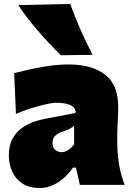

<svg xmlns="http://www.w3.org/2000/svg" viewBox="-20 -929 661 965"><path d="M180.2 16.1Q127 16.1 92.5 -6.6Q58.1 -29.3 41.3 -66.7Q24.4 -104 24.4 -147.5Q24.4 -198.7 43.2 -232.4Q62 -266.1 90.6 -286.1Q119.1 -306.2 149.9 -316.7Q180.7 -327.1 204.1 -331.5L359.9 -361.3Q362.8 -412.6 258.3 -412.6Q245.1 -412.6 211.2 -405Q177.2 -397.5 136 -384.8Q94.7 -372.1 60.1 -356.4L51.3 -561.5Q81.1 -568.8 125 -579.1Q168.9 -589.4 221.2 -597.2Q273.4 -605 327.1 -605Q440.9 -605 507.6 -554.4Q574.2 -503.9 574.2 -390.1Q574.2 -360.4 571.8 -318.8Q569.3 -277.3 569.3 -248V-216.3Q569.3 -168 576.7 -113.8Q584 -59.6 606.4 0H381.3L361.8 -86.4H346.7Q330.1 -61.5 304.7 -37.8Q279.3 -14.2 247.6 1Q215.8 16.1 180.2 16.1ZM290 -164.1Q305.7 -164.1 323 -175Q340.3 -186 352.5 -204.1V-297.4Q344.7 -289.6 333 -283Q321.3 -276.4 293.9 -267.1Q275.9 -261.2 260 -249Q244.1 -236.8 244.1 -210.9Q244.1 -186 258.5 -175Q272.9 -164.1 290 -164.1ZM285.6 -651.4Q225.1 -711.4 170.2 -774.7Q115.2 -837.9 71.8 -903.3L333 -909.2Q356 -844.7 384 -781.2Q412.1 -717.8 445.3 -653.3Z"/></svg>

Font: Pinar DS1 Black
Style: Regular
Weight: 900
Designer: Amin Abedi
Version: Version 3.000